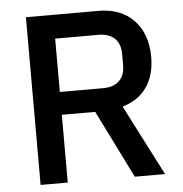

<svg xmlns="http://www.w3.org/2000/svg" viewBox="-51 -747 757 796"><g transform="rotate(-5 327.5 -349.0)"><path d="M199 0H86V-698H387Q481 -698 535 -641.5Q589 -585 589 -488Q589 -413 554 -363Q519 -313 453 -294L604 0H478L338 -282H199ZM379 -377Q422 -377 446 -399.5Q470 -422 470 -464V-512Q470 -554 446 -576.5Q422 -599 379 -599H199V-377Z"/></g></svg>

Font: IBM Plex Sans KR Medm
Style: Regular
Weight: 500
Designer: Mike Abbink; Paul van der Laan; Pieter van Rosmalen; Wujin Sim; Chorong Kim; Dohee Lee;
Foundry: Sandoll Inc.
Version: Version 1.003